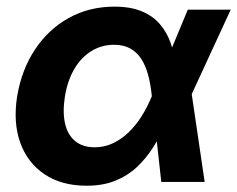

<svg xmlns="http://www.w3.org/2000/svg" viewBox="-20 -559 729 590"><path d="M246.1 11.7Q169.4 11.7 116.9 -23.4Q64.5 -58.6 42.2 -120.6Q20 -182.6 32.7 -263.2Q46.4 -344.7 87.4 -406.7Q128.4 -468.8 191.2 -503.7Q253.9 -538.6 332 -538.6Q381.8 -538.6 416.3 -523.9Q450.7 -509.3 471.9 -484.1Q493.2 -459 504.4 -426.8Q515.6 -394.5 519.5 -359.4H555.2L568.4 -274.9L608.9 0H475.6L446.3 -265.6Q442.9 -299.8 435.3 -328.4Q427.7 -356.9 414.3 -377.7Q400.9 -398.4 380.4 -409.9Q359.9 -421.4 330.6 -421.4Q292.5 -421.4 261.2 -402.3Q230 -383.3 209 -348.1Q188 -313 179.7 -264.2Q171.9 -215.8 179.7 -180.4Q187.5 -145 210.7 -125.7Q233.9 -106.4 271 -106.4Q300.8 -106.4 326.9 -118.7Q353 -130.9 375.2 -152.3Q397.5 -173.8 415.3 -202.1Q433.1 -230.5 446.3 -262.7L557.1 -529.3H689L565.9 -262.7L523.4 -174.3H487.8Q470.7 -137.7 449.5 -104.5Q428.2 -71.3 399.9 -44.9Q371.6 -18.6 333.7 -3.4Q295.9 11.7 246.1 11.7Z"/></svg>

Font: Inter 24pt
Style: Bold Italic
Weight: 700
Italic angle: -9.3988°
Version: Version 4.001;git-66647c0bb